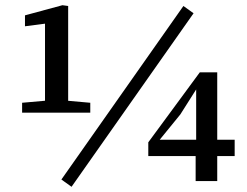

<svg xmlns="http://www.w3.org/2000/svg" viewBox="-20 -691 950 738"><path d="M65 -258V-296L167 -305H226L327 -296V-258ZM153 -258V-600L76 -590V-632L220 -671L242 -668V-258ZM255 27 216 -1 685 -668 724 -640ZM732 5V-116L734 -131V-351H716L751 -374L673 -251L585 -143L594 -175V-154H882V-91H550V-144L748 -413H815V5Z"/></svg>

Font: Source Serif 4 Medium
Style: Regular
Weight: 500
Designer: Frank Grießhammer
Foundry: Adobe Systems Incorporated
Version: Version 4.004;hotconv 1.0.116;makeotfexe 2.5.65601